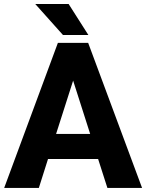

<svg xmlns="http://www.w3.org/2000/svg" viewBox="-20 -921 716 941"><path d="M506.3 0 460.9 -141.6H215.3L170.4 0H0.5L263.7 -710.9H412.1L676.3 0ZM254.9 -264.6H421.9L338.4 -525.9ZM316.4 -901.4 413.1 -749.5H288.6L152.8 -901.4Z"/></svg>

Font: Vazirmatn RD UI ExtraBold
Style: Regular
Weight: 800
Designer: Saber Rastikerdar
Foundry: Saber Rastikerdar
Version: Version 33.003